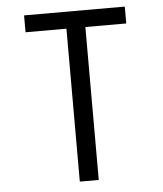

<svg xmlns="http://www.w3.org/2000/svg" viewBox="-53 -781 705 828"><g transform="rotate(-5 300.0 -367.5)"><path d="M259 0V-662H82V-735H518V-662H341V0Z"/></g></svg>

Font: Nova
Style: Regular
Weight: 400
Monospace: yes
Designer: Belleve Invis
Foundry: Belleve Invis
Version: Version 24.1.4; ttfautohint (v1.8.4)